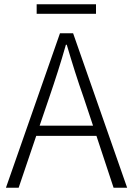

<svg xmlns="http://www.w3.org/2000/svg" viewBox="-20 -886 627 906"><path d="M433 -866H153V-821H433ZM167 -293 212 -425C241 -510 266 -587 291 -675H295C321 -587 345 -510 375 -425L419 -293ZM516 0H580L325 -729H263L8 0H68L151 -245H435Z"/></svg>

Font: Noto Sans T Chinese Light
Style: Regular
Weight: 300
Designer: Ryoko NISHIZUKA (kana & ideographs); Paul D. Hunt (Latin, Greek & Cyrillic); Wenlong ZHANG (bopomofo); Sandoll Communica
Foundry: Adobe Systems Incorporated
Version: Version 1.000;PS 1;hotconv 1.0.78;makeotf.lib2.5.61930